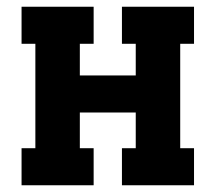

<svg xmlns="http://www.w3.org/2000/svg" viewBox="-20 -550 640 570"><path d="M44 0V-110H85V-420H44V-530H258V-420H217V-326H383V-420H342V-530H556V-420H515V-110H556V0H342V-110H383V-216H217V-110H258V0Z"/></svg>

Font: Iosevka Curly Slab XBdEx
Style: Regular
Weight: 800
Width: 7
Monospace: yes
Designer: Belleve Invis
Foundry: Belleve Invis
Version: Version 11.0.0; ttfautohint (v1.8.3)